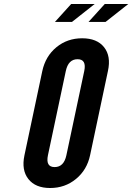

<svg xmlns="http://www.w3.org/2000/svg" viewBox="-20 -935 664 963"><path d="M231.5 8Q306 8 361.2 -37.5Q416.5 -83 432 -157L521.5 -579.5Q537.5 -653.5 502 -698.2Q466.5 -743 392 -743Q317.5 -743 262.8 -698Q208 -653 192 -578L102.5 -155.5Q87 -81.5 122.5 -36.8Q158 8 231.5 8ZM254 -97Q208 -97 220.5 -156.5L310 -578.5Q322.5 -638 369 -638Q415 -638 402.5 -578.5L313 -156.5Q300.5 -97 254 -97ZM424 -825H509.5L623.5 -915H505.5ZM255.5 -825H341L455 -915H337Z"/></svg>

Font: League Gothic SemiExpanded Italic
Style: Regular
Weight: 400
Width: 6
Designer: The League of Moveable Type
Version: Version 1.600; ttfautohint (v1.8.3)